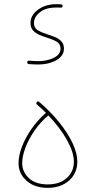

<svg xmlns="http://www.w3.org/2000/svg" viewBox="-20 -904 489 925"><path d="M69.3 -118.2Q69.3 -154.3 85.7 -197.3Q102.1 -240.2 131.6 -282.7Q161.1 -325.2 201.2 -360.4Q180.7 -380.9 158.2 -400.4Q151.9 -405.8 157.2 -412.1Q162.6 -418.5 168.9 -413.1Q224.1 -365.7 265.4 -314.5Q306.6 -263.2 329.6 -214.4Q352.5 -165.5 352.5 -125.5Q352.5 -69.8 313 -34.4Q273.4 1 209.5 1Q146 1 107.7 -33.4Q69.3 -67.9 69.3 -118.2ZM86.9 -118.2Q86.9 -76.2 119.1 -45.9Q151.4 -15.6 209.5 -15.6Q268.1 -15.6 302 -46.6Q335.9 -77.6 335.9 -125.5Q335.9 -169.4 303 -228.8Q270 -288.1 212.9 -348.1Q173.8 -314.9 145.8 -273.9Q117.7 -232.9 102.3 -191.9Q86.9 -150.9 86.9 -118.2ZM281.7 -874.5Q280.8 -866.7 272.9 -867.2Q267.1 -867.7 261.7 -867.7Q256.3 -867.7 251 -867.7Q200.2 -867.7 171.9 -844.7Q143.6 -821.8 143.6 -793Q143.6 -769 162.8 -757.8Q182.1 -746.6 210.4 -737.8Q228 -732.4 246.1 -724.9Q264.2 -717.3 276.1 -704.3Q288.1 -691.4 288.1 -669.4Q288.1 -645 270.3 -627.9Q252.4 -610.8 224.4 -602.1Q196.3 -593.3 165 -593.3Q154.3 -593.3 142.8 -593.8Q131.3 -594.2 118.7 -595.2Q111.3 -596.2 111.3 -603.5Q111.3 -612.8 120.6 -611.8Q132.3 -610.8 143.3 -610.1Q154.3 -609.4 165 -609.4Q205.6 -609.4 238.5 -625.2Q271.5 -641.1 271.5 -669.4Q271.5 -692.4 253.2 -703.1Q234.9 -713.9 206.1 -722.7Q188.5 -728 170.2 -735.8Q151.9 -743.7 139.4 -757.1Q127 -770.5 127 -793Q127 -830.6 162.8 -857.2Q198.7 -883.8 251 -883.8Q257.8 -883.8 262.9 -883.8Q268.1 -883.8 273.9 -882.8Q282.7 -881.8 281.7 -874.5Z"/></svg>

Font: Mikhak-DS1-FD Thin
Style: Regular
Weight: 100
Designer: Amin Abedi
Version: Version 3.2